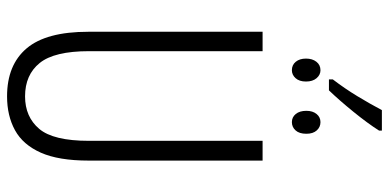

<svg xmlns="http://www.w3.org/2000/svg" viewBox="-299 -793 1102 544"><g transform="rotate(90 252.0 -521.0)"><path d="M205 -913Q231 -947 252.5 -982.5Q274 -1018 292 -1052H350V-1044Q329 -1011 296 -970.5Q263 -930 236 -902H205ZM179 -797Q164 -797 155 -808Q146 -819 146 -837Q146 -855 155 -866.5Q164 -878 179 -878Q192 -878 201.5 -867Q211 -856 211 -837Q211 -818 201.5 -807.5Q192 -797 179 -797ZM326 -797Q312 -797 303 -808Q294 -819 294 -838Q294 -856 303 -867Q312 -878 326 -878Q340 -878 349.5 -867.5Q359 -857 359 -838Q359 -818 349.5 -807.5Q340 -797 326 -797ZM435 -221Q435 -136 412.5 -85.5Q390 -35 349 -12.5Q308 10 253 10Q164 10 117 -45.5Q70 -101 70 -220V-714H125V-222Q125 -124 158.5 -82.5Q192 -41 253 -41Q311 -41 345 -81Q379 -121 379 -222V-714H435Z"/></g></svg>

Font: Noto Sans ExtraCondensed Light
Style: Regular
Weight: 300
Width: 2
Designer: Monotype Design Team
Foundry: Monotype Imaging Inc.
Version: Version 2.013; ttfautohint (v1.8.4.7-5d5b)